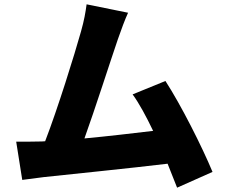

<svg xmlns="http://www.w3.org/2000/svg" viewBox="-20 -818 1040 889"><path d="M174 -163C140 -162 91 -162 55 -162L83 15C116 11 158 5 183 2C304 -11 591 -40 756 -60L800 51L964 -22C916 -138 818 -332 746 -443L594 -381C624 -340 657 -279 689 -212C597 -201 478 -187 371 -177C419 -310 492 -538 526 -637C542 -683 558 -726 573 -759L381 -798C376 -761 370 -725 355 -672C325 -565 247 -314 189 -164Z"/></svg>

Font: Noto Sans TC Black
Style: Regular
Weight: 900
Designer: Ryoko NISHIZUKA 西塚涼子 (kana, bopomofo & ideographs); Paul D. Hunt (Latin, Greek & Cyrillic); Sandoll Communications 산돌커뮤니
Foundry: Adobe
Version: Version 2.004;hotconv 1.0.118;makeotfexe 2.5.65603